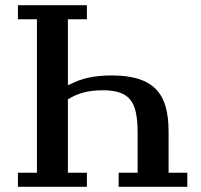

<svg xmlns="http://www.w3.org/2000/svg" viewBox="-20 -718 773 738"><path d="M49 -54H122V-644H49V-698H314V-644H241V-392H246Q281 -411 320 -419.5Q359 -428 410 -428Q470 -428 511.5 -415Q553 -402 579 -375.5Q605 -349 616.5 -308.5Q628 -268 628 -212V-54H700V0H436V-54H509V-208Q509 -253 502.5 -284.5Q496 -316 480.5 -335Q465 -354 439 -362.5Q413 -371 375 -371Q332 -371 299.5 -362Q267 -353 241 -336V-54H314V0H49Z"/></svg>

Font: IBM Plex Serif Medm
Style: Regular
Weight: 500
Designer: Mike Abbink, Paul van der Laan, Pieter van Rosmalen
Foundry: Bold Monday
Version: Version 3.001